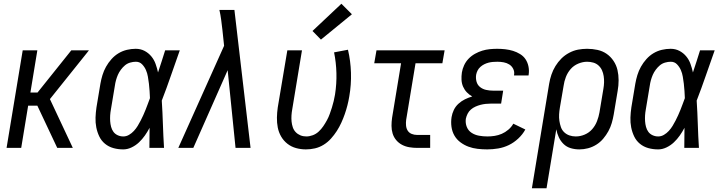

<svg xmlns="http://www.w3.org/2000/svg" viewBox="-20 -788 3840 1023"><path d="M15 0 101 -520H179L142 -295H180L360 -520H454L443 -506L246 -260L368 0H285L179 -225H130L93 0Z M637 8Q609 8 584 1Q559 -6 539.5 -22Q520 -38 509 -61Q498 -84 493 -109.5Q488 -135 489 -162Q490 -189 494 -216L515 -342Q519 -365 526 -388Q533 -411 545 -432.5Q557 -454 574 -473Q591 -492 612 -504.5Q633 -517 656.5 -522.5Q680 -528 703 -528Q729 -528 750 -517Q771 -506 786 -488Q801 -470 809 -447.5Q817 -425 822 -402Q832 -432 841.5 -461.5Q851 -491 860 -520H938Q914 -453 891 -386Q868 -319 842 -252Q846 -189 848 -126Q850 -63 854 0H776Q776 -27 776.5 -53.5Q777 -80 777 -107Q766 -86 752 -66Q738 -46 720.5 -29.5Q703 -13 681 -2.5Q659 8 637 8ZM637 -61Q653 -61 667.5 -69.5Q682 -78 693.5 -90.5Q705 -103 713.5 -117Q722 -131 729.5 -145.5Q737 -160 743.5 -174.5Q750 -189 756 -204Q762 -219 767.5 -234Q773 -249 779 -265Q778 -284 777 -303.5Q776 -323 773.5 -342Q771 -361 768 -379.5Q765 -398 757.5 -415Q750 -432 737 -445.5Q724 -459 704 -459Q689 -459 673.5 -454.5Q658 -450 646 -440Q634 -430 624 -416.5Q614 -403 608 -389Q602 -375 598 -360.5Q594 -346 592 -331L571 -205Q568 -189 567 -173.5Q566 -158 567 -142.5Q568 -127 572 -112Q576 -97 584.5 -85.5Q593 -74 607 -67.5Q621 -61 637 -61Z M930 0 1174 -544 1165 -629Q1162 -655 1158.5 -682Q1155 -709 1149 -735H1229L1315 0H1235L1193 -414L1010 0Z M1610 8Q1583 8 1557.5 1Q1532 -6 1511.5 -22Q1491 -38 1478 -60.5Q1465 -83 1460 -108.5Q1455 -134 1455.5 -161.5Q1456 -189 1460 -216L1511 -520H1589L1537 -205Q1534 -189 1533 -172.5Q1532 -156 1533.5 -140.5Q1535 -125 1540 -110Q1545 -95 1555.5 -84Q1566 -73 1580.5 -67Q1595 -61 1612 -61Q1629 -61 1646.5 -67.5Q1664 -74 1678 -87Q1692 -100 1702.5 -115.5Q1713 -131 1722 -147.5Q1731 -164 1737 -181Q1743 -198 1748.5 -215Q1754 -232 1758 -249.5Q1762 -267 1765 -284Q1774 -342 1772.5 -398.5Q1771 -455 1760 -509L1834 -523Q1848 -464 1850 -400.5Q1852 -337 1841 -274Q1837 -250 1831 -226.5Q1825 -203 1817 -180Q1809 -157 1798.5 -134Q1788 -111 1774.5 -90Q1761 -69 1743.5 -49.5Q1726 -30 1704 -16.5Q1682 -3 1658 2.5Q1634 8 1610 8ZM1690 -577 1645 -623 1799 -768 1855 -712Z M2203 0Q2182 0 2161 -3.5Q2140 -7 2122 -16.5Q2104 -26 2091 -41.5Q2078 -57 2072 -76.5Q2066 -96 2066 -117.5Q2066 -139 2069 -160L2117 -451H1974L1986 -520H2349L2337 -451H2194L2144 -149Q2142 -134 2143.5 -118.5Q2145 -103 2152.5 -91.5Q2160 -80 2173.5 -74.5Q2187 -69 2203 -69H2272V0Z M2576 8Q2550 8 2524.5 5Q2499 2 2476 -6.5Q2453 -15 2433 -30Q2413 -45 2401 -66Q2389 -87 2385.5 -112.5Q2382 -138 2386 -164Q2389 -183 2398 -202Q2407 -221 2423 -235.5Q2439 -250 2457.5 -259Q2476 -268 2496 -274Q2480 -283 2467.5 -296Q2455 -309 2447.5 -326Q2440 -343 2439 -362.5Q2438 -382 2441 -402Q2444 -421 2453 -440.5Q2462 -460 2477 -475.5Q2492 -491 2511 -501.5Q2530 -512 2549.5 -518Q2569 -524 2589.5 -526Q2610 -528 2629 -528Q2651 -528 2672.5 -525.5Q2694 -523 2713.5 -517Q2733 -511 2751 -500Q2769 -489 2780 -472.5Q2791 -456 2795.5 -435Q2800 -414 2797 -392L2796 -386H2719V-389Q2722 -406 2714.5 -421Q2707 -436 2693.5 -444.5Q2680 -453 2663.5 -456Q2647 -459 2630 -459Q2618 -459 2606 -458Q2594 -457 2582.5 -454Q2571 -451 2560 -445.5Q2549 -440 2539.5 -431.5Q2530 -423 2524.5 -412Q2519 -401 2517 -390Q2514 -371 2519 -353Q2524 -335 2538 -324Q2552 -313 2570 -309Q2588 -305 2607 -305H2661L2650 -236H2596Q2582 -236 2568 -234.5Q2554 -233 2540.5 -229.5Q2527 -226 2513.5 -220Q2500 -214 2489 -204.5Q2478 -195 2471.5 -182Q2465 -169 2462 -155Q2459 -132 2467 -112Q2475 -92 2492.5 -80.5Q2510 -69 2532 -65Q2554 -61 2577 -61Q2596 -61 2615.5 -64Q2635 -67 2653.5 -75Q2672 -83 2688.5 -97Q2705 -111 2715 -129L2779 -98Q2765 -72 2741.5 -50Q2718 -28 2691 -15Q2664 -2 2634.5 3Q2605 8 2576 8Z M2814 215 2906 -342Q2910 -366 2918 -390Q2926 -414 2939.5 -436Q2953 -458 2971 -476Q2989 -494 3012.5 -506.5Q3036 -519 3060 -523.5Q3084 -528 3108 -528Q3137 -528 3164 -522Q3191 -516 3212.5 -501Q3234 -486 3249 -463.5Q3264 -441 3270 -415Q3276 -389 3276 -360.5Q3276 -332 3271 -304L3250 -178Q3246 -155 3239.5 -132.5Q3233 -110 3221.5 -89Q3210 -68 3194 -49Q3178 -30 3157 -17Q3136 -4 3113 2Q3090 8 3067 8Q3043 8 3021 1.5Q2999 -5 2983 -20.5Q2967 -36 2957.5 -56.5Q2948 -77 2944 -99L2892 215ZM3048 -61Q3072 -61 3095.5 -71Q3119 -81 3135.5 -100Q3152 -119 3161 -142.5Q3170 -166 3174 -189L3195 -315Q3198 -332 3198.5 -349Q3199 -366 3196.5 -382.5Q3194 -399 3187.5 -413.5Q3181 -428 3169 -439Q3157 -450 3141 -454.5Q3125 -459 3108 -459Q3085 -459 3061 -449Q3037 -439 3020.5 -420Q3004 -401 2995 -377.5Q2986 -354 2983 -331L2963 -214Q2960 -196 2959 -178.5Q2958 -161 2960.5 -144Q2963 -127 2968.5 -111Q2974 -95 2986 -83.5Q2998 -72 3014 -66.5Q3030 -61 3048 -61Z M3487 8Q3459 8 3434 1Q3409 -6 3389.5 -22Q3370 -38 3359 -61Q3348 -84 3343 -109.5Q3338 -135 3339 -162Q3340 -189 3344 -216L3365 -342Q3369 -365 3376 -388Q3383 -411 3395 -432.5Q3407 -454 3424 -473Q3441 -492 3462 -504.5Q3483 -517 3506.5 -522.5Q3530 -528 3553 -528Q3579 -528 3600 -517Q3621 -506 3636 -488Q3651 -470 3659 -447.5Q3667 -425 3672 -402Q3682 -432 3691.5 -461.5Q3701 -491 3710 -520H3788Q3764 -453 3741 -386Q3718 -319 3692 -252Q3696 -189 3698 -126Q3700 -63 3704 0H3626Q3626 -27 3626.5 -53.5Q3627 -80 3627 -107Q3616 -86 3602 -66Q3588 -46 3570.5 -29.5Q3553 -13 3531 -2.5Q3509 8 3487 8ZM3487 -61Q3503 -61 3517.5 -69.5Q3532 -78 3543.5 -90.5Q3555 -103 3563.5 -117Q3572 -131 3579.5 -145.5Q3587 -160 3593.5 -174.5Q3600 -189 3606 -204Q3612 -219 3617.5 -234Q3623 -249 3629 -265Q3628 -284 3627 -303.5Q3626 -323 3623.5 -342Q3621 -361 3618 -379.5Q3615 -398 3607.5 -415Q3600 -432 3587 -445.5Q3574 -459 3554 -459Q3539 -459 3523.5 -454.5Q3508 -450 3496 -440Q3484 -430 3474 -416.5Q3464 -403 3458 -389Q3452 -375 3448 -360.5Q3444 -346 3442 -331L3421 -205Q3418 -189 3417 -173.5Q3416 -158 3417 -142.5Q3418 -127 3422 -112Q3426 -97 3434.5 -85.5Q3443 -74 3457 -67.5Q3471 -61 3487 -61Z"/></svg>

Font: Iosevka QP
Style: Italic
Weight: 400
Italic angle: -9°
Designer: Belleve Invis
Foundry: Belleve Invis
Version: Version 20.0.0; ttfautohint (v1.8.4)